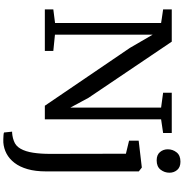

<svg xmlns="http://www.w3.org/2000/svg" viewBox="4 -838 1077 1124"><g transform="rotate(90 542.0 -275.5)"><path d="M34.5 0V-49.6L114.1 -59.8V-680.6Q101.1 -682.8 87.6 -684.7Q74.2 -686.6 61 -688.6Q47.9 -690.7 34.5 -692.4V-743H223.4L552.5 -255.1L609.4 -149.3V-680.6L522.2 -692.4V-743H758V-692.4L678 -680.6V0H598.5L259.8 -498.1L182.6 -631V-59.2L277.8 -49.6V0ZM813.6 243Q806.4 243.4 793.9 243.1Q781.3 242.9 770 241.9Q758.6 240.9 755.2 239L750.2 191.7Q757.4 192 772.5 189.8Q787.7 187.7 805 181.2Q833.9 171 850.3 141.9Q866.8 112.7 873.5 68.8Q880.3 24.8 880.3 -29.9L879.4 -474.6L802.9 -493.1V-549.3L958.6 -567.6H960.6L982.9 -550.1V-7Q982.9 55 969.7 101Q956.5 147 932.9 177.6Q909.3 208.2 878.7 224.3Q848.2 240.4 813.6 243ZM917.8 -654.7Q886.1 -654.7 869.8 -674Q853.5 -693.3 853.5 -719.7Q853.5 -748.5 871.3 -771.1Q889 -793.8 925.3 -793.8H926.3Q958 -793.8 974.3 -774.9Q990.6 -755.9 990.6 -729.5Q990.6 -700.7 972.9 -677.7Q955.1 -654.7 918.8 -654.7Z"/></g></svg>

Font: Merriweather Light
Style: Regular
Weight: 300
Version: Version 2.100